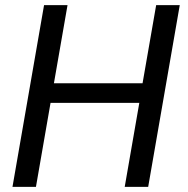

<svg xmlns="http://www.w3.org/2000/svg" viewBox="-20 -731 736 751"><path d="M683.1 -710.9H590.8L537.6 -405.3H190.9L244.1 -710.9H152.3L28.8 0H120.6L177.7 -328.6H524.9L467.8 0H559.6Z"/></svg>

Font: Roboto
Style: Italic
Weight: 400
Italic angle: -12°
Designer: Google
Version: Version 2.137; 2017